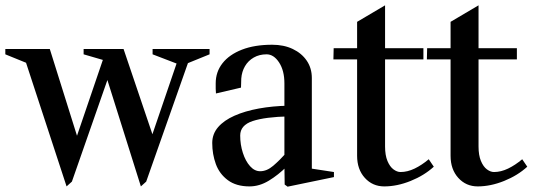

<svg xmlns="http://www.w3.org/2000/svg" viewBox="-61 -684 2005 721"><path d="M189 16 32 -463 50 -443 -41 -480V-500H126L232 -162H224L330 -473L339 -455L253 -480V-500H403L513 -175L509 -173L607 -460L611 -442L512 -480V-500H726V-480L635 -443L650 -462L488 -2L468 16L338 -397H347L209 -2Z M876 16Q826 16 794.5 -7.5Q763 -31 749.5 -68Q736 -105 736 -147Q736 -181 758 -206.5Q780 -232 819.5 -249.5Q859 -267 911 -276.5Q963 -286 1021 -287L1007 -273V-371Q1007 -419 987 -449.5Q967 -480 940 -480Q913 -480 892 -468Q871 -456 859 -435.5Q847 -415 845 -389Q845 -379 844.5 -371Q844 -363 844 -355L750 -333Q749 -341 749 -351Q749 -361 749 -371Q749 -414 774.5 -446.5Q800 -479 847.5 -497.5Q895 -516 961 -516Q1005 -516 1038.5 -500Q1072 -484 1091 -456Q1110 -428 1110 -391V-36L1095 -53L1193 -38V-19L1019 17L1008 9L1007 -66L1016 -59Q984 -27 948.5 -5.5Q913 16 876 16ZM916 -41Q941 -41 965 -61.5Q989 -82 1016 -112L1007 -88V-263L1025 -247Q935 -245 888 -229.5Q841 -214 841 -175Q841 -141 851 -110Q861 -79 878 -60Q895 -41 916 -41Z M1382 16Q1338 16 1309 -16Q1280 -48 1280 -99V-476L1295 -461H1191L1192 -503H1295L1280 -488V-602L1385 -664V-488L1370 -503H1529V-461H1370L1385 -476V-134Q1385 -101 1394 -79.5Q1403 -58 1416.5 -48Q1430 -38 1443 -38Q1469 -38 1496 -51Q1523 -64 1549 -86L1568 -58Q1532 -25 1481 -4.5Q1430 16 1382 16Z M1733 16Q1689 16 1660 -16Q1631 -48 1631 -99V-476L1646 -461H1542L1543 -503H1646L1631 -488V-602L1736 -664V-488L1721 -503H1880V-461H1721L1736 -476V-134Q1736 -101 1745 -79.5Q1754 -58 1767.5 -48Q1781 -38 1794 -38Q1820 -38 1847 -51Q1874 -64 1900 -86L1919 -58Q1883 -25 1832 -4.5Q1781 16 1733 16Z"/></svg>

Font: Wittgenstein Medium
Style: Regular
Weight: 500
Designer: Jörg Drees
Foundry: Jörg Drees
Version: Version 1.500